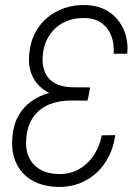

<svg xmlns="http://www.w3.org/2000/svg" viewBox="-20 -741 563 772"><path d="M334.5 -346.2 266.6 -346.7Q228.5 -347.7 195.8 -359.6Q163.1 -371.6 139.9 -393.6Q116.7 -415.5 105.2 -447.3Q93.8 -479 97.2 -520Q100.6 -566.9 119.1 -604.5Q137.7 -642.1 168.5 -668.5Q199.2 -694.8 239.3 -708.5Q279.3 -722.2 325.2 -720.7Q380.9 -718.8 419.4 -692.4Q458 -666 477.3 -622.1Q496.6 -578.1 491.7 -524.9H437Q439.9 -563 428 -595.5Q416 -627.9 389.4 -647.7Q362.8 -667.5 321.8 -668.5Q276.9 -669.9 240 -652.3Q203.1 -634.8 180.2 -601.3Q157.2 -567.9 152.3 -522.5Q148.9 -491.2 155.3 -466.8Q161.6 -442.4 176.3 -425.8Q190.9 -409.2 214.4 -400.1Q237.8 -391.1 269 -390.1L342.3 -389.6ZM264.6 -378.9 338.4 -378.4 332 -336.4 266.6 -336.9Q216.8 -336.9 178 -321Q139.2 -305.2 115 -272Q90.8 -238.8 85.9 -188Q81.1 -143.6 95.5 -110.8Q109.9 -78.1 140.6 -60.1Q171.4 -42 215.3 -41Q262.7 -40.5 298.6 -61.3Q334.5 -82 357.7 -117.7Q380.9 -153.3 389.2 -196.8L443.4 -197.8Q437.5 -151.9 418.2 -113.3Q398.9 -74.7 368.7 -46.6Q338.4 -18.6 298.8 -3.4Q259.3 11.7 211.9 10.7Q166.5 9.3 131.1 -4.9Q95.7 -19 71.8 -45.2Q47.9 -71.3 36.6 -107.9Q25.4 -144.5 29.8 -189.5Q33.7 -238.8 53.5 -274.4Q73.2 -310.1 105.5 -333.3Q137.7 -356.4 178.7 -367.7Q219.7 -378.9 264.6 -378.9Z"/></svg>

Font: Roboto Condensed Light
Style: Italic
Weight: 300
Italic angle: -12°
Designer: Christian Robertson
Foundry: Google
Version: Version 3.0; 2020